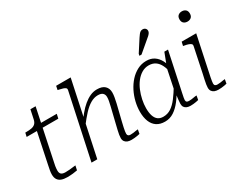

<svg xmlns="http://www.w3.org/2000/svg" viewBox="-104 -1262 2131 1728"><g transform="rotate(-30 962.0 -398.5)"><path d="M198 5Q164 5 139.5 -4Q115 -13 102 -33Q89 -53 89 -85Q89 -105 93 -127.5Q97 -150 103 -178L175 -523L210 -537H401L391 -492H62L71 -532H80Q113 -532 136.5 -536.5Q160 -541 175 -555Q190 -569 196 -597L216 -691H270L160 -166Q156 -150 154 -136.5Q152 -123 151 -112Q150 -101 150 -91Q150 -65 163.5 -53.5Q177 -42 206 -42Q229 -42 251 -44Q273 -46 290 -48.5Q307 -51 314 -51L304 -5Q286 -1 257.5 2Q229 5 198 5Z M452 0H512L673 -758H522L514 -718L524 -716Q549 -711 565.5 -705.5Q582 -700 590 -693Q598 -686 596 -673ZM873 -182 914 -349Q921 -380 925.5 -406Q930 -432 930 -454Q930 -496 903.5 -521.5Q877 -547 823 -547Q786 -547 751.5 -531.5Q717 -516 684 -488.5Q651 -461 619.5 -423Q588 -385 557 -340L568 -312Q612 -370 650.5 -411.5Q689 -453 727 -475Q765 -497 803 -497Q838 -497 853.5 -482Q869 -467 869 -442Q869 -422 865 -401.5Q861 -381 854 -351L817 -199Q808 -162 802 -136.5Q796 -111 793 -92.5Q790 -74 790 -59Q790 -38 800 -24Q810 -10 827 -3.5Q844 3 867 3Q883 3 898.5 1.5Q914 0 928.5 -2.5Q943 -5 955 -8L963 -51Q953 -51 940.5 -48.5Q928 -46 913 -44Q898 -42 882 -42Q868 -42 860 -48.5Q852 -55 852 -69Q852 -78 854 -93Q856 -108 861 -130Q866 -152 873 -182Z M1499 -376 1475 -342Q1465 -392 1447.5 -427.5Q1430 -463 1402 -482Q1374 -501 1334 -501Q1295 -501 1261.5 -481Q1228 -461 1202 -427.5Q1176 -394 1158.5 -352Q1141 -310 1131.5 -264.5Q1122 -219 1122 -177Q1122 -131 1132.5 -99Q1143 -67 1164.5 -50.5Q1186 -34 1220 -34Q1264 -34 1300 -57.5Q1336 -81 1370 -125.5Q1404 -170 1441 -232L1451 -201Q1419 -138 1382 -90Q1345 -42 1303.5 -15Q1262 12 1212 12Q1160 12 1126 -11Q1092 -34 1075 -76.5Q1058 -119 1058 -178Q1058 -228 1070.5 -280Q1083 -332 1107 -379.5Q1131 -427 1165 -464.5Q1199 -502 1242 -524.5Q1285 -547 1335 -547Q1383 -547 1416 -525Q1449 -503 1469.5 -464.5Q1490 -426 1499 -376ZM1557 -537 1485 -197Q1477 -160 1471.5 -134Q1466 -108 1463 -92Q1460 -76 1460 -68Q1460 -54 1467.5 -48Q1475 -42 1490 -42Q1514 -42 1536 -46.5Q1558 -51 1573 -51L1565 -8Q1554 -5 1540 -2.5Q1526 0 1511 1.5Q1496 3 1481 3Q1460 3 1443.5 -3.5Q1427 -10 1418 -23.5Q1409 -37 1409 -58Q1409 -72 1412.5 -103Q1416 -134 1421 -169L1418 -171L1466 -403L1471 -412L1519 -537ZM1388 -757Q1399 -773 1407.5 -784.5Q1416 -796 1426 -802.5Q1436 -809 1449 -809Q1466 -809 1476.5 -799Q1487 -789 1487 -774Q1487 -762 1480.5 -752Q1474 -742 1464 -732.5Q1454 -723 1440 -712L1328 -617H1306L1310 -636Z M1695 -60Q1695 -74 1698 -93Q1701 -112 1706.5 -137.5Q1712 -163 1720 -198L1773 -452Q1775 -464 1767 -471.5Q1759 -479 1742.5 -485Q1726 -491 1700 -495L1690 -497L1699 -537H1850L1775 -182Q1768 -152 1764 -130Q1760 -108 1757.5 -93Q1755 -78 1755 -69Q1755 -55 1763 -48.5Q1771 -42 1786 -42Q1802 -42 1816.5 -44Q1831 -46 1844.5 -48.5Q1858 -51 1867 -51L1859 -8Q1848 -5 1833.5 -2.5Q1819 0 1803.5 1.5Q1788 3 1772 3Q1749 3 1732 -3.5Q1715 -10 1705 -24Q1695 -38 1695 -60ZM1782 -720Q1782 -747 1797.5 -760Q1813 -773 1836 -773Q1859 -773 1874.5 -760Q1890 -747 1890 -720Q1890 -693 1874.5 -680Q1859 -667 1836 -667Q1813 -667 1797.5 -680Q1782 -693 1782 -720Z"/></g></svg>

Font: Roboto Serif 20pt ExtraLight
Style: Italic
Weight: 250
Italic angle: -10°
Version: Version 1.007